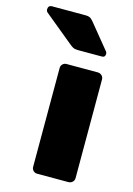

<svg xmlns="http://www.w3.org/2000/svg" viewBox="-189 -818 609 879"><g transform="rotate(15 115.5 -379.0)"><path d="M78 0Q67 0 59.5 -7.5Q52 -15 52 -26V-494Q52 -505 59.5 -512.5Q67 -520 78 -520H226Q237 -520 245 -512.5Q253 -505 253 -494V-26Q253 -15 245 -7.5Q237 0 226 0ZM112 -595Q97 -595 88.5 -599.5Q80 -604 72 -611L-68 -726Q-73 -731 -73 -738Q-73 -758 -54 -758H105Q117 -758 124.5 -754.5Q132 -751 142 -739L236 -624Q241 -619 241 -611Q241 -595 225 -595Z"/></g></svg>

Font: Rubik Light ExtraBold
Style: Regular
Weight: 800
Version: Version 2.104